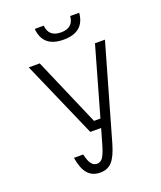

<svg xmlns="http://www.w3.org/2000/svg" viewBox="-182 -1139 1064 1267"><g transform="rotate(-20 350.0 -505.5)"><path d="M170 -800 377 -321H422L558 -800H628L439 -138Q415 -55 384 -20.5Q353 14 300 14Q245 14 213 -23Q181 -60 169 -137H234Q244 -91 260 -69.5Q276 -48 299 -48Q325 -48 341 -71Q357 -94 374 -153L405 -261H329L93 -800ZM280 -1025Q287 -944 373 -944Q459 -944 466 -1025H529Q518 -893 373 -893Q228 -893 217 -1025Z"/></g></svg>

Font: Martian Mono ExtraLight
Style: Regular
Weight: 200
Monospace: yes
Designer: Roman Shamin
Foundry: Evil Martians
Version: Version 1.000; ttfautohint (v1.8.4.7-5d5b)